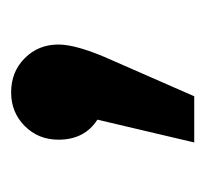

<svg xmlns="http://www.w3.org/2000/svg" viewBox="-32 -308 369 345"><g transform="rotate(90 152.5 -135.5)"><path d="M146 29Q109 29 84.5 4.5Q60 -20 60 -56Q60 -90 89 -154L153 -300H236L195 -126Q231 -103 231 -56Q231 -20 206.5 4.5Q182 29 146 29Z"/></g></svg>

Font: FiraGO SemiBold
Style: Regular
Weight: 600
Designer: bBox Type
Foundry: bBox Type GmbH
Version: Version 1.001;PS 001.001;hotconv 1.0.88;makeotf.lib2.5.64775